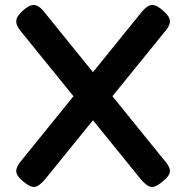

<svg xmlns="http://www.w3.org/2000/svg" viewBox="-20 -717 733 757"><path d="M622 -2Q604 13 590.5 18Q577 23 564.5 16Q552 9 537 -8L65 -590Q44 -614 44 -633Q44 -652 70 -675Q88 -691 101.5 -695.5Q115 -700 128 -693.5Q141 -687 155 -669L627 -86Q650 -61 650 -42.5Q650 -24 622 -2ZM71 -2Q44 -24 44 -42.5Q44 -61 66 -86L538 -669Q553 -687 565.5 -693.5Q578 -700 591.5 -695.5Q605 -691 623 -675Q650 -652 650 -633Q650 -614 628 -590L156 -8Q141 9 128.5 16Q116 23 102.5 18Q89 13 71 -2Z"/></svg>

Font: Fredoka Medium
Style: Regular
Weight: 500
Designer: Ben Nathan
Foundry: Milena B. Brandão, Ben Nathan
Version: Version 2.001